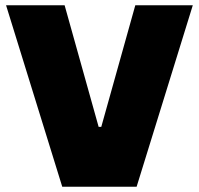

<svg xmlns="http://www.w3.org/2000/svg" viewBox="-20 -708 754 728"><path d="M216 0 3 -688H225L354 -227H364L493 -688H711L498 0Z"/></svg>

Font: Saira SemiExpanded ExtraBold
Style: Regular
Weight: 800
Width: 6
Designer: Hector Gatti with collaboration of the Omnibus-Type team
Foundry: Omnibus-Type
Version: Version 1.101